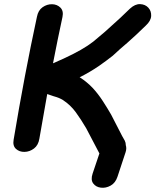

<svg xmlns="http://www.w3.org/2000/svg" viewBox="-20 -736 753 931"><path d="M550 120 589 2Q595 -16 590 -32Q590 -44 585 -54Q575 -70 555 -110L519 -180Q503 -208 479.5 -244.5Q456 -281 429 -310Q401 -339 370 -359L366 -361Q419 -388 461 -417Q477 -428 495 -441.5Q513 -455 527 -466L562 -498L598 -529L641 -568L687 -612Q712 -635 713 -659Q714 -683 699 -699Q684 -715 659.5 -716Q635 -717 610 -694L563 -649L489 -582Q468 -564 457 -555L432 -534Q417 -523 404 -514Q345 -475 237 -429Q259 -543 283 -654Q289 -683 273 -699Q257 -715 232.5 -715.5Q208 -716 186.5 -701Q165 -686 159 -654Q99 -376 46 -58Q41 -29 57.5 -14Q74 1 99 0.5Q124 0 145 -16Q166 -32 171 -64Q192 -185 209 -280L238 -270Q256 -265 265.5 -261Q275 -257 285 -251Q322 -227 348 -191Q374 -155 398 -114L462 8L429 106Q419 136 432 153.5Q445 171 469 174Q493 177 516.5 164Q540 151 550 120Z"/></svg>

Font: Balsamiq Sans
Style: Bold Italic
Weight: 700
Italic angle: -12°
Designer: Michael Angeles
Foundry: Balsamiq SRL
Version: Version 1.020; ttfautohint (v1.8.4.7-5d5b);gftools[0.9.26]